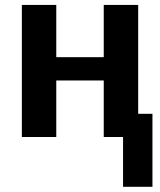

<svg xmlns="http://www.w3.org/2000/svg" viewBox="-20 -548 640 768"><path d="M589.8 -92.8V199.2H472.2V0H395V-226.1H205.1V0H67.4V-528.3H205.1V-319.3H395V-528.3H532.7V-92.8Z"/></svg>

Font: Cousine
Style: Bold
Weight: 700
Monospace: yes
Designer: Steve Matteson
Foundry: Ascender Corporation
Version: Version 1.20